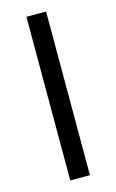

<svg xmlns="http://www.w3.org/2000/svg" viewBox="-108 -719 462 764"><g transform="rotate(-15 123.5 -337.0)"><path d="M164 0H83V-674H164Z"/></g></svg>

Font: Hind Jalandhar
Style: Regular
Weight: 400
Designer: Namrata Goyal
Foundry: Indian Type Foundry
Version: Version 0.702;PS 1.0;hotconv 1.0.81;makeotf.lib2.5.63406